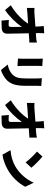

<svg xmlns="http://www.w3.org/2000/svg" viewBox="1477 -2340 922 3916"><g transform="rotate(90 1938.0 -382.0)"><path d="M558 44Q481 49 400 49L387 -102Q456 -95 500 -98Q529 -100 529 -145V-271Q529 -322 528 -366Q465 -273 375 -182Q280 -87 184 -24L87 -141Q209 -214 311 -313Q404 -402 462 -494L252 -480Q193 -476 142 -469V-624Q194 -620 248 -623L522 -643L520 -703L516 -764Q513 -793 510 -813L660 -823Q653 -767 655 -713L656 -652L749 -658Q796 -662 848 -674V-520Q827 -520 800 -518L659 -508L667 -75Q669 36 558 44Z M1517 12Q1463 44 1408 59L1297 -79Q1433 -103 1509 -185Q1552 -233 1567 -297Q1580 -352 1580 -462V-669Q1580 -729 1574 -775L1734 -763L1731 -717Q1730 -688 1730 -659V-441Q1730 -298 1702 -208Q1678 -129 1623 -69Q1580 -23 1517 12ZM1324 -367Q1324 -329 1328 -277L1174 -288L1176 -328Q1178 -359 1178 -378V-717Q1178 -756 1175 -794L1328 -783L1325 -749Q1324 -730 1324 -707Z M2496 44Q2419 49 2338 49L2325 -102Q2394 -95 2438 -98Q2467 -100 2467 -145V-271Q2467 -322 2466 -366Q2403 -273 2313 -182Q2218 -87 2122 -24L2025 -141Q2147 -214 2249 -313Q2342 -402 2400 -494L2190 -480Q2131 -476 2080 -469V-624Q2132 -620 2186 -623L2460 -643L2458 -703L2454 -764Q2451 -793 2448 -813L2598 -823Q2591 -767 2593 -713L2594 -652L2687 -658Q2734 -662 2786 -674V-520Q2765 -520 2738 -518L2597 -508L2605 -75Q2607 36 2496 44Z M3292 -443Q3193 -572 3072 -675L3173 -787Q3223 -746 3290 -680Q3363 -608 3401 -560ZM3299 -13Q3214 20 3134 28L3043 -135Q3140 -144 3224 -169Q3302 -193 3371 -232Q3486 -298 3577 -404Q3658 -498 3707 -609L3789 -436Q3734 -331 3648 -241Q3558 -147 3448 -83Q3373 -39 3299 -13Z"/></g></svg>

Font: Xiangcui Wave Sans Xiangcui Wave Sans
Style: Regular
Weight: 800
Width: 3
Version: Version 0.920;March 28, 2024;FontCreator 14.0.0.2814 64-bit